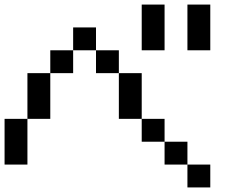

<svg xmlns="http://www.w3.org/2000/svg" viewBox="-20 -920 1040 840"><path d="M0 -200V-400H100V-200ZM900 -200V-100H800V-200ZM900 -700H800V-900H900ZM200 -400H100V-600H200ZM200 -600V-700H300V-600ZM400 -700H500V-600H400ZM400 -800V-700H300V-800ZM600 -400H500V-600H600ZM600 -300V-400H700V-300ZM600 -700V-900H700V-700ZM800 -200H700V-300H800Z"/></svg>

Font: GalmuriMono9 Regular
Style: Regular
Weight: 400
Designer: Lee Minseo (quiple)
Version: Version 2.399;hotconv 1.1.1;makeotfexe 2.6.0 DEVELOPMENT